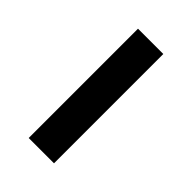

<svg xmlns="http://www.w3.org/2000/svg" viewBox="14 -576 472 472"><g transform="rotate(-45 250.0 -340.0)"><path d="M440 -296H60V-384H440Z"/></g></svg>

Font: Iosevka Term Curly Semibold
Style: Regular
Weight: 600
Designer: Belleve Invis
Foundry: Belleve Invis
Version: Version 32.3.0